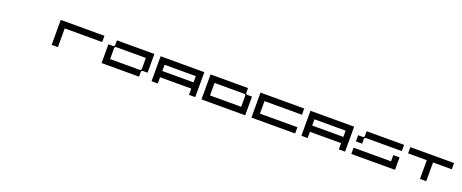

<svg xmlns="http://www.w3.org/2000/svg" viewBox="123 -1645 6954 2890"><g transform="rotate(20 3600.0 -200.0)"><path d="M1500 -400H800V0H900V-300H1500Z M2300 -400H1700V-325C1700 -311 1689 -300 1675 -300H1600V0H2200V-75C2200 -89 2211 -100 2225 -100H2300ZM2200 -125C2200 -111 2189 -100 2175 -100H1700V-275C1700 -289 1711 -300 1725 -300H2200Z M3100 -400H2400V0H2500V-100H3000V0H3100ZM3000 -200H2500V-300H3000Z M3825 -300C3811 -300 3800 -311 3800 -325V-400H3200V0H3900V-300ZM3300 -100V-300H3775C3789 -300 3800 -289 3800 -275V-100Z M4700 -300V-400H4000V0H4700V-100H4100V-300Z M5500 -400H4800V0H4900V-100H5400V0H5500ZM5400 -200H4900V-300H5400Z M5700 -400V-325C5700 -311 5689 -300 5675 -300H5600V-200H5700V-275C5700 -289 5711 -300 5725 -300H6300V-400ZM6200 -100H5600V0H6300V-200H6200Z M7100 -400H6400V-300H6700V0H6800V-300H7100Z"/></g></svg>

Font: Broadcast
Style: Regular
Weight: 400
Designer: Mıchael Chrıstophersson
Foundry: Aeriform
Version: Version 1.000;PS 001.000;hotconv 1.0.88;makeotf.lib2.5.64775